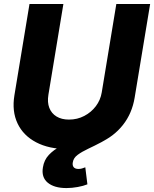

<svg xmlns="http://www.w3.org/2000/svg" viewBox="-20 -748 783 976"><path d="M323.2 9.8Q229 9.8 163.6 -24.7Q98.1 -59.1 69.1 -120.8Q40 -182.6 53.2 -263.2L129.9 -727.5H302.2L226.1 -266.6Q219.7 -228 230.7 -199.7Q241.7 -171.4 267.3 -155.8Q293 -140.1 330.6 -140.1Q373 -140.1 408.4 -158.7Q443.8 -177.2 467.3 -208.3Q490.7 -239.3 497.1 -277.8L571.3 -727.5H743.2L664.6 -252.4Q651.4 -171.4 604.5 -112.3Q557.6 -53.2 485.4 -21.7Q413.1 9.8 323.2 9.8ZM317.9 208Q255.4 208 222.4 180.4Q189.5 152.8 198.2 102.5Q204.1 65.4 228 39.8Q252 14.2 287.6 -4.6Q323.2 -23.4 364.7 -39.8Q406.2 -56.2 448 -74.2Q489.7 -92.3 526.1 -116.2Q562.5 -140.1 587.9 -174.6Q613.3 -209 621.6 -257.8L664.6 -252.4Q653.3 -188.5 626.7 -145Q600.1 -101.6 565.9 -73Q531.7 -44.4 495.6 -25.4Q459.5 -6.3 427.7 8.5Q396 23.4 374.8 39.1Q353.5 54.7 350.1 77.1Q347.2 92.8 354.5 101.8Q361.8 110.8 378.9 110.8Q388.2 110.8 396.7 108.4Q405.3 106 413.6 102.5L424.3 189Q404.3 197.3 375 202.6Q345.7 208 317.9 208Z"/></svg>

Font: Inter 18pt ExtraBold
Style: Italic
Weight: 800
Italic angle: -9.3988°
Designer: Rasmus Andersson
Foundry: rsms
Version: Version 4.001;git-66647c0bb